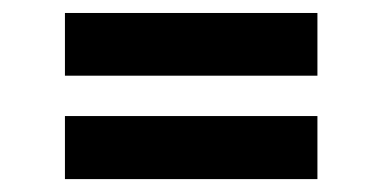

<svg xmlns="http://www.w3.org/2000/svg" viewBox="-20 -409 583 293"><path d="M79.1 -135.7V-231.9H464.4V-135.7ZM79.1 -293.5V-389.2H464.4V-293.5Z"/></svg>

Font: Dhyana
Style: Bold
Weight: 700
Foundry: Vernon Adams
Version: Version 1.002; ttfautohint (v0.8.51-6076)